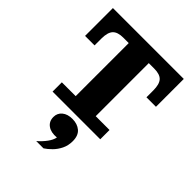

<svg xmlns="http://www.w3.org/2000/svg" viewBox="-270 -828 1287 1287"><g transform="rotate(45 373.0 -185.0)"><path d="M147 0V-88H278V-682H468V-88H599V0ZM37 -418V-591H227Q173 -591 150 -566Q127 -541 127 -483V-418ZM37 -591V-682H709V-591ZM619 -483Q619 -541 596.5 -566Q574 -591 519 -591H709V-418H619ZM304 312Q336 284 358 254Q380 224 385 197Q333 202 302 180Q271 158 271 116Q271 80 298 57.5Q325 35 371 35Q418 35 448 60.5Q478 86 478 139Q478 181 461.5 214.5Q445 248 420.5 272.5Q396 297 373 312Z"/></g></svg>

Font: Montagu Slab 144pt
Style: Bold
Weight: 700
Designer: Florian Karsten
Foundry: Florian Karsten
Version: Version 1.000